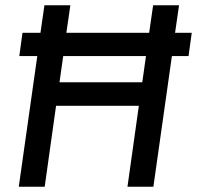

<svg xmlns="http://www.w3.org/2000/svg" viewBox="-20 -706 745 726"><path d="M693 -494H630L560 0H462L505 -306H192L149 0H51L121 -494H53L65 -582H133L148 -686H246L231 -582H544L559 -686H657L642 -582H705ZM532 -494H219L205 -395H518Z"/></svg>

Font: Chivo
Style: Italic
Weight: 400
Italic angle: -8.05°
Designer: Hector Gatti
Foundry: Omnibus-Type
Version: Version 1.007